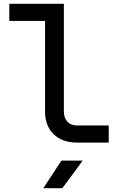

<svg xmlns="http://www.w3.org/2000/svg" viewBox="-20 -750 640 1010"><path d="M382 0H552V-90H385C343 -90 316 -118 316 -162V-730H29V-640H217V-161C217 -64 282 0 382 0ZM208 240H308L415 95H303Z"/></svg>

Font: JetBrains Mono Medium
Style: Regular
Weight: 436
Monospace: yes
Designer: Philipp Nurullin, Konstantin Bulenkov
Foundry: JetBrains
Version: Version 2.305